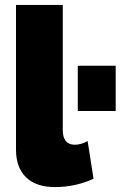

<svg xmlns="http://www.w3.org/2000/svg" viewBox="-20 -750 506 780"><path d="M45 -142V-730H235V-222Q235 -162 284 -162Q309 -162 336 -177L360 -24Q287 10 203 10Q127 10 86 -29.5Q45 -69 45 -142ZM450 -299H296V-483H450Z"/></svg>

Font: Raleway
Style: Heavy
Weight: 900
Designer: Matt McInerney, Pablo Impallari, Rodrigo Fuenzalida
Foundry: Matt McInerney, Pablo Impallari, Rodrigo Fuenzalida
Version: Version 2.001